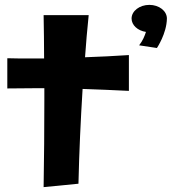

<svg xmlns="http://www.w3.org/2000/svg" viewBox="-20 -745 705 788"><path d="M509 -519C448 -515 389 -512 329 -510C333 -567 338 -625 344 -683H159C160 -624 161 -565 161 -505H62C44 -505 27 -506 10 -506V-382C49 -382 88 -383 127 -383H162V-331C162 -214 161 -96 159 23L302 9C305 -121 311 -251 319 -380C382 -378 446 -375 509 -372ZM665 -669C665 -700 633 -725 593 -725C553 -725 520 -700 520 -669C520 -642 545 -619 579 -614C574 -598 566 -578 551 -559L624 -548C624 -548 664 -607 665 -669Z"/></svg>

Font: Galindo
Style: Regular
Weight: 400
Designer: Astigmatic (AOETI)
Foundry: Astigmatic (AOETI)
Version: Version 1.000